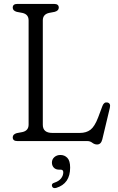

<svg xmlns="http://www.w3.org/2000/svg" viewBox="-20 -720 602 980"><path d="M259 -659.5 230 -654Q198.5 -646.5 198.5 -616V-83Q198.5 -41.5 247.5 -41.5H387.5Q420.5 -41.5 441.8 -57.8Q463 -74 480.5 -119.5L503 -179.5Q511 -200 527.5 -197Q546.5 -193.5 540.5 -169L502 -8Q495.5 17.5 475.5 17.5Q462.5 17.5 451.2 8.8Q440 0 425.5 0H68.5Q45 0 45 -19Q45 -34.5 65.5 -40.5L94.5 -46Q126 -53 126 -84V-616Q126 -647 94.5 -654L65.5 -659.5Q45 -665.5 45 -681Q45 -700 68.5 -700H256Q280 -700 280 -681Q280 -665.5 259 -659.5ZM282 146Q264.5 146 254.8 135.8Q245 125.5 245 110Q245 93 257.5 82Q270 71 288.5 71Q309.5 71 323.8 85.8Q338 100.5 338 135.5Q338 217.5 267 239Q250 243.5 245.5 230.5Q241.5 217 257.5 212.5Q280.5 205 291.8 190.5Q303 176 303 159.5Q303 146 290 146Z"/></svg>

Font: Fraunces 72pt SuperSoft Light
Style: Regular
Weight: 300
Version: Version 1.000;[0bf87f6ff]